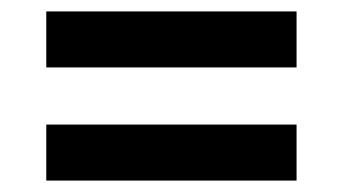

<svg xmlns="http://www.w3.org/2000/svg" viewBox="-20 -419 600 336"><path d="M61 -301V-399H499V-301ZM61 -103V-201H499V-103Z"/></svg>

Font: TitilliumWebSemiBold
Style: Bold
Weight: 600
Version: Version 1.001;PS 57.000;hotconv 1.0.70;makeotf.lib2.5.55311